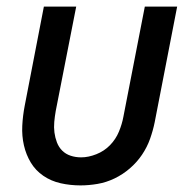

<svg xmlns="http://www.w3.org/2000/svg" viewBox="-20 -550 590 582"><path d="M224 12Q193 12 164 5.5Q135 -1 111.5 -17Q88 -33 73.5 -57Q59 -81 52.5 -109.5Q46 -138 47.5 -168.5Q49 -199 55 -230L113 -530H211L149 -214Q146 -197 144.5 -180.5Q143 -164 145 -148.5Q147 -133 152.5 -118.5Q158 -104 168.5 -93.5Q179 -83 194 -78Q209 -73 226 -73Q248 -73 272 -82.5Q296 -92 313.5 -110Q331 -128 340.5 -151Q350 -174 354 -196L419 -530H517L449 -180Q444 -155 435 -129.5Q426 -104 410.5 -81Q395 -58 373.5 -39.5Q352 -21 327 -9Q302 3 275.5 7.5Q249 12 224 12Z"/></svg>

Font: Lode Dark Term
Style: Bold Italic
Weight: 700
Italic angle: -11°
Monospace: yes
Designer: Belleve Invis
Foundry: Belleve Invis
Version: Version 29.2.0